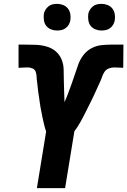

<svg xmlns="http://www.w3.org/2000/svg" viewBox="-20 -974 659 994"><path d="M171 0 219 -294Q214 -306 211 -318.5Q208 -331 205 -343.5Q202 -356 199.5 -368.5Q197 -381 194.5 -394Q192 -407 189.5 -420Q187 -433 185.5 -446Q184 -459 182 -471.5Q180 -484 178 -497.5Q176 -511 175 -524Q174 -537 172 -550Q170 -563 169.5 -576.5Q169 -590 165 -602Q161 -614 149 -619.5Q137 -625 123 -625Q111 -625 99.5 -624Q88 -623 76 -623V-743H108Q137 -743 165 -742Q193 -741 220 -733.5Q247 -726 267.5 -709Q288 -692 298.5 -667Q309 -642 309.5 -614Q310 -586 310.5 -557.5Q311 -529 312 -501Q313 -473 314 -445Q325 -470 334 -494.5Q343 -519 352 -543.5Q361 -568 369 -593Q377 -618 386 -642.5Q395 -667 412 -689Q429 -711 453 -724Q477 -737 503 -740Q529 -743 554 -743H619L618 -623Q606 -623 594.5 -624Q583 -625 571 -625Q557 -625 543 -619.5Q529 -614 521 -602Q513 -590 508.5 -576.5Q504 -563 498 -550Q492 -537 486 -524Q480 -511 474 -497.5Q468 -484 462 -471.5Q456 -459 449.5 -446Q443 -433 436.5 -420Q430 -407 423.5 -394Q417 -381 410.5 -368.5Q404 -356 397 -343.5Q390 -331 382 -318.5Q374 -306 365 -294L317 0ZM505 -816Q489 -816 474 -822Q459 -828 449.5 -840Q440 -852 437.5 -868.5Q435 -885 437 -902Q439 -913 445.5 -923.5Q452 -934 461.5 -941.5Q471 -949 482.5 -951.5Q494 -954 506 -954Q522 -954 537 -948Q552 -942 561.5 -930Q571 -918 574 -901.5Q577 -885 574 -868Q572 -857 566 -846.5Q560 -836 550 -828.5Q540 -821 528.5 -818.5Q517 -816 505 -816ZM275 -816Q259 -816 244 -822Q229 -828 219.5 -840Q210 -852 207.5 -868.5Q205 -885 207 -902Q209 -913 215.5 -923.5Q222 -934 231.5 -941.5Q241 -949 252.5 -951.5Q264 -954 276 -954Q292 -954 307 -948Q322 -942 331.5 -930Q341 -918 344 -901.5Q347 -885 344 -868Q342 -857 336 -846.5Q330 -836 320 -828.5Q310 -821 298.5 -818.5Q287 -816 275 -816Z"/></svg>

Font: Iosevka Aile Heavy Oblique
Style: Regular
Weight: 900
Italic angle: -9°
Designer: Belleve Invis
Foundry: Belleve Invis
Version: Version 31.1.0; ttfautohint (v1.8.4)